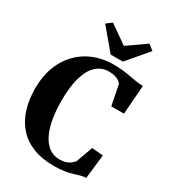

<svg xmlns="http://www.w3.org/2000/svg" viewBox="-233 -1109 1119 1244"><g transform="rotate(30 327.0 -487.0)"><path d="M367.5 11Q278.5 11 212 -15.8Q145.5 -42.5 101.8 -92.2Q58 -142 36.2 -211Q14.5 -280 14.5 -364.5Q14.5 -454.5 41.5 -526Q68.5 -597.5 117.5 -648Q166.5 -698.5 233 -725.2Q299.5 -752 379 -752Q419 -752 450.2 -748.2Q481.5 -744.5 507.5 -739.5Q533.5 -734.5 558.5 -730.8Q583.5 -727 611 -726L595 -509.5H500L470 -660Q465 -669 453 -677.5Q441 -686 421.8 -691.8Q402.5 -697.5 375 -697.5Q322 -697.5 283 -662.8Q244 -628 223 -557.5Q202 -487 202 -379Q202 -310 212.2 -248.8Q222.5 -187.5 244 -141.8Q265.5 -96 299.5 -69.8Q333.5 -43.5 380.5 -43.5Q409 -43.5 429 -50.5Q449 -57.5 462 -68.5Q475 -79.5 483 -89.5L528 -214L611.5 -206.5L591.5 -27Q568.5 -26 548.2 -20Q528 -14 504.2 -6.8Q480.5 0.5 447.8 5.8Q415 11 367.5 11ZM329 -798 197.5 -954 238 -985 374.5 -889.5 511 -985 552 -953 420 -798Z"/></g></svg>

Font: Merriweather 60pt ExtraBold
Style: Regular
Weight: 800
Version: Version 2.100